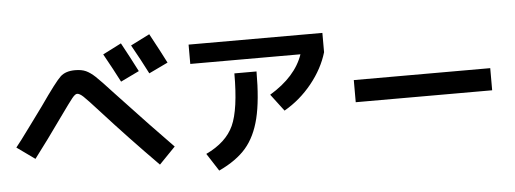

<svg xmlns="http://www.w3.org/2000/svg" viewBox="-53 -961 3107 1158"><g transform="rotate(-5 1500.0 -382.0)"><path d="M800 -594 688 -540Q648 -618 595 -713L707 -770Q752 -688 800 -594ZM977 -630 862 -575Q820 -658 767 -752L882 -810Q946 -692 977 -630ZM24 -199Q46 -225 120 -326.5Q194 -428 198 -433Q297 -575 328.5 -604Q360 -633 417 -633Q457 -633 483 -621Q509 -609 538 -582Q567 -555 643 -472Q855 -245 976 -122L878 -21Q705 -196 543 -375Q477 -448 454.5 -469Q432 -490 417 -490Q405 -490 385.5 -465.5Q366 -441 316 -371Q211 -223 133 -121Z M1113 -610V-727H1923V-610Q1894 -512 1822.5 -423.5Q1751 -335 1655 -280L1577 -383Q1735 -478 1780 -610ZM1373 -530H1507Q1507 -355 1480.5 -247Q1454 -139 1396 -71.5Q1338 -4 1231 46L1162 -61Q1285 -119 1329 -215.5Q1373 -312 1373 -530Z M2087 -293V-427H2913V-293Z"/></g></svg>

Font: Mplus 1p Bold
Style: Bold
Weight: 700
Version: Version 1.061